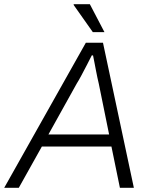

<svg xmlns="http://www.w3.org/2000/svg" viewBox="-43 -888 721 908"><path d="M-23 0 363 -686H444L590 0H524L484 -195H155L46 0ZM186 -252H473L424 -493Q421 -505 417.5 -521.5Q414 -538 410.5 -556.5Q407 -575 403.5 -593Q400 -611 397 -626H391Q381 -606 367.5 -580Q354 -554 341.5 -530.5Q329 -507 320 -493ZM396 -736 305 -865 306 -868H382L451 -736Z"/></svg>

Font: Archivo SemiBold ExtraLight
Style: Italic
Weight: 250
Italic angle: -10°
Version: Version 2.001